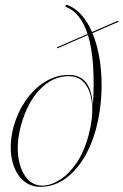

<svg xmlns="http://www.w3.org/2000/svg" viewBox="-20 -734 492 765"><path d="M363 -222Q334 -114.5 274.5 -52Q215 10.5 141 10.5Q96.5 10.5 66 -21Q35.5 -52.5 26 -107.2Q16.5 -162 34.5 -230.5Q50 -286.5 82 -333Q114 -379.5 158.5 -407.5Q203 -435.5 255 -435.5Q345 -435.5 350 -309.5Q361.5 -493 330.5 -594.5L210 -542Q208 -541 207 -543Q206 -545.5 209 -546.5L329 -598.5Q301.5 -683 243.5 -706.5Q239 -709 242.5 -713Q244.5 -715.5 250 -713.5Q281 -701.5 305.2 -673.8Q329.5 -646 346.5 -606.5L449 -651Q452 -652.5 452 -649.5Q453 -647.5 450.5 -646.5L348.5 -602Q369.5 -551.5 378.5 -487.8Q387.5 -424 383.8 -355.5Q380 -287 363 -222ZM148.5 5.5Q181.5 5.5 217.5 -16.8Q253.5 -39 284.5 -84Q315.5 -129 333.5 -197.5Q350.5 -261.5 347 -314.2Q343.5 -367 320.2 -398.8Q297 -430.5 254 -430.5Q190 -430.5 139.2 -378Q88.5 -325.5 63.5 -233.5Q46 -168 52.5 -113.5Q59 -59 84.5 -26.8Q110 5.5 148.5 5.5Z"/></svg>

Font: Fraunces 144pt Thin
Style: Italic
Weight: 100
Italic angle: -16°
Version: Version 1.000;[b76b70a41]